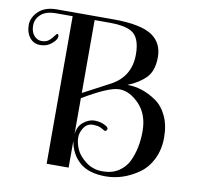

<svg xmlns="http://www.w3.org/2000/svg" viewBox="-106 -777 890 869"><g transform="rotate(10 339.0 -343.0)"><path d="M263 -123V0H162V-678H86Q39 -678 16 -656.5Q-7 -635 -7 -606Q-7 -577 7.5 -560Q22 -543 43 -543Q64 -543 77 -554Q90 -565 97 -576Q104 -587 109 -587Q114 -587 114 -574.5Q114 -562 92.5 -543Q71 -524 40 -524Q9 -524 -9 -547Q-27 -570 -27 -604.5Q-27 -639 2.5 -667.5Q32 -696 87 -696H346Q473 -696 526 -660Q574 -626 574 -562.5Q574 -499 542.5 -467Q511 -435 460 -415Q529 -415 592 -372Q625 -350 645 -308Q665 -266 665 -209Q665 -152 642 -107Q619 -62 582 -38Q512 10 434 10Q356 10 314.5 -26.5Q273 -63 263 -123ZM536 -82Q564 -142 564 -219.5Q564 -297 520 -343Q476 -389 428 -389Q380 -389 263 -319V-154Q267 -191 292 -210.5Q317 -230 341.5 -230Q366 -230 386 -221Q406 -212 406 -203Q406 -199 402.5 -195.5Q399 -192 396.5 -192Q394 -192 379 -201Q364 -210 338 -210Q312 -210 297 -188Q282 -166 282 -142Q282 -118 294 -89.5Q306 -61 339 -35.5Q372 -10 416 -10Q460 -10 490.5 -30Q521 -50 536 -82ZM263 -343 386 -408Q474 -455 474 -557Q474 -637 432 -660Q398 -678 336 -678H263Z"/></g></svg>

Font: Spirax
Style: Regular
Weight: 400
Designer: Brenda Gallo (gbrenda1987@gmail.com)
Foundry: Brenda Gallo
Version: Version 1.002